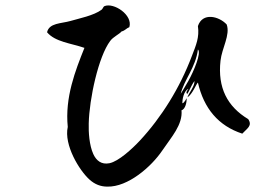

<svg xmlns="http://www.w3.org/2000/svg" viewBox="-20 -694 1040 714"><path d="M903 -251C825 -298 789 -368 800 -468C805 -515 837 -564 823 -603C794 -634 733 -649 716 -597C722 -555 709 -526 694 -487C649 -367 580 -257 500 -171C471 -140 421 -94 387 -87C357 -81 338 -97 327 -121C312 -154 309 -202 310 -235C312 -326 346 -484 390 -542C401 -557 424 -567 432 -577C445 -580 450 -589 461 -593C475 -638 403 -686 368 -671C364 -669 362 -661 358 -658C329 -636 272 -625 242 -616C207 -606 163 -609 155 -574C185 -538 245 -533 294 -516C260 -431 221 -332 232 -222C217 -155 275 -60 313 -26C333 -8 355 0 379 0C456 2 543 -74 584 -135C617 -184 660 -230 655 -284C670 -288 675 -316 674 -329C674 -329 665 -310 658 -310C658 -324 663 -356 681 -364C681 -364 667 -348 677 -345C688 -364 690 -374 703 -393C705 -374 684 -352 677 -332C696 -344 709 -381 716 -387C738 -291 792 -226 881 -197C898 -216 920 -226 903 -251ZM716 -510C730 -498 700 -428 681 -394C670 -374 652 -345 652 -345C664 -396 708 -444 716 -510Z"/></svg>

Font: Yuji Syuku Std R
Style: Regular
Weight: 400
Designer: Kataoka Yuji
Foundry: Kinuta Font Factory
Version: Version 3.000;hotconv 1.0.111;makeotfexe 2.5.65597